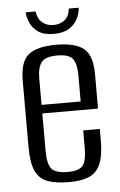

<svg xmlns="http://www.w3.org/2000/svg" viewBox="-49 -670 445 714"><g transform="rotate(-5 173.5 -312.5)"><path d="M181 9Q131 9 100 -2.5Q69 -14 55 -45Q41 -76 41 -135V-382Q41 -452 72.5 -478Q104 -504 177 -504Q248 -504 279.5 -478Q311 -452 311 -382V-254H103V-114Q103 -66 118 -47.5Q133 -29 179 -29Q221 -29 235 -47Q249 -65 249 -114V-178H311V-136Q311 -78 297 -46.5Q283 -15 254.5 -3Q226 9 181 9ZM103 -286H249V-384Q249 -426 235 -445Q221 -464 177 -464Q133 -464 118 -445Q103 -426 103 -384ZM172 -545Q134 -545 113 -560Q92 -575 83.5 -596Q75 -617 74 -634H111Q115 -606 132 -592Q149 -578 173 -578Q198 -578 215 -591.5Q232 -605 235 -634H272Q271 -614 261 -593.5Q251 -573 229.5 -559Q208 -545 172 -545Z"/></g></svg>

Font: Alumni Sans
Style: Regular
Weight: 400
Designer: Robert E. Leuschke
Foundry: Robert E. Leuschke
Version: Version 1.018